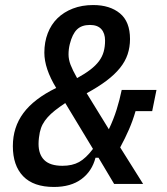

<svg xmlns="http://www.w3.org/2000/svg" viewBox="-20 -730 663 762"><path d="M371 -104H359Q345 -50 303 -19Q261 12 194 12Q113 12 72 -30.5Q31 -73 31 -150Q31 -225 73 -281.5Q115 -338 203 -381Q156 -458 156 -521Q156 -563 169.5 -598Q183 -633 208 -657.5Q233 -682 269 -696Q305 -710 350 -710Q416 -710 456 -677Q496 -644 496 -575Q496 -543 486.5 -514.5Q477 -486 456 -460Q435 -434 402.5 -409.5Q370 -385 324 -360L412 -217Q431 -257 443 -295.5Q455 -334 463 -373H601L584 -289H518Q507 -251 492 -216.5Q477 -182 457 -145L548 0H433ZM337 -631Q304 -631 285.5 -613Q267 -595 257 -555Q252 -535 252 -514Q252 -494 260 -473Q268 -452 286 -420Q317 -437 338.5 -453.5Q360 -470 373 -487.5Q386 -505 391.5 -525Q397 -545 397 -569Q397 -598 382 -614.5Q367 -631 337 -631ZM228 -72Q267 -72 294 -87Q321 -102 349 -139L239 -321Q215 -305 198 -291.5Q181 -278 169 -264.5Q157 -251 149.5 -237Q142 -223 138 -205Q136 -196 134.5 -183Q133 -170 133 -159Q133 -117 156 -94.5Q179 -72 228 -72Z"/></svg>

Font: IBM Plex Sans Condensed Medium
Style: Italic
Weight: 500
Width: 3
Italic angle: -11°
Designer: Mike Abbink, Paul van der Laan, Pieter van Rosmalen
Foundry: Bold Monday
Version: Version 1.3